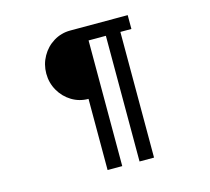

<svg xmlns="http://www.w3.org/2000/svg" viewBox="-117 -944 1234 1126"><g transform="rotate(-15 500.0 -381.5)"><path d="M401 -390Q346 -390 300 -418Q254 -446 227 -493.5Q200 -541 200 -597Q200 -653 227 -701Q254 -749 300 -777Q346 -805 401 -805H750V-721H683V42H595V-721H490V42H401Z"/></g></svg>

Font: IBM Plex Sans JP Medium
Style: Regular
Weight: 500
Designer: Mike Abbink; Paul van der Laan; Pieter van Rosmalen; Wujin Sim; Yejin Wi; Jinhee Kim; Boomi Park; Yona Kim; Kichan Ma
Foundry: Sandoll Inc.
Version: Version 1.001